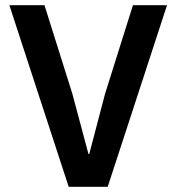

<svg xmlns="http://www.w3.org/2000/svg" viewBox="-20 -718 678 738"><path d="M244 0 16 -698H151L258 -358L320 -126H323L384 -358L491 -698H622L394 0Z"/></svg>

Font: IBM Plex Sans Thai SemiBold
Style: Regular
Weight: 600
Designer: Mike Abbink, Paul van der Laan, Pieter van Rosmalen, Ben Mitchell, Mark Frömberg
Foundry: Bold Monday
Version: Version 1.1